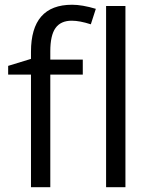

<svg xmlns="http://www.w3.org/2000/svg" viewBox="-20 -785 632 805"><path d="M327.1 -472.2H190.9V0H109.9V-472.2H14.2V-508.8L109.9 -538.1V-567.9Q109.9 -765.1 282.2 -765.1Q324.7 -765.1 381.8 -748L360.8 -683.1Q314 -698.2 280.8 -698.2Q234.9 -698.2 212.9 -667.7Q190.9 -637.2 190.9 -569.8V-535.2H327.1ZM505.9 0H424.8V-759.8H505.9Z"/></svg>

Font: f05545470
Style: Regular
Weight: 400
Foundry: Ascender Corporation
Version: Version 1.10